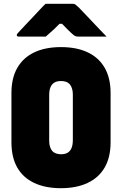

<svg xmlns="http://www.w3.org/2000/svg" viewBox="-20 -967 640 1007"><path d="M300 -720Q382 -720 440 -692.5Q498 -665 529 -611.5Q560 -558 560 -479V-221Q560 -142 529 -88.5Q498 -35 439.5 -7.5Q381 20 299 20Q218 20 159.5 -7.5Q101 -35 70.5 -88.5Q40 -142 40 -221V-479Q40 -558 71 -611.5Q102 -665 160 -692.5Q218 -720 300 -720ZM238 -228Q238 -209 243 -195Q248 -181 256 -173Q263 -166 274.5 -162Q286 -158 300 -158Q322 -158 335.5 -166.5Q349 -175 355.5 -191.5Q362 -208 362 -232V-472Q362 -485 359.5 -495.5Q357 -506 353 -514Q349 -522 344 -527Q336 -535 325 -538.5Q314 -542 300 -542Q278 -542 264.5 -533.5Q251 -525 244.5 -509Q238 -493 238 -468ZM219 -947Q237 -947 263.5 -947Q290 -947 316.5 -947Q343 -947 362 -947Q370 -947 375 -943.5Q380 -940 393 -928Q400 -921 416.5 -903.5Q433 -886 454.5 -863.5Q476 -841 498 -817.5Q520 -794 539 -775Q504 -775 466 -775Q428 -775 393 -775Q382 -775 377 -777Q372 -779 365 -784Q354 -793 335.5 -811.5Q317 -830 283 -865L334 -842Q317 -842 299.5 -842Q282 -842 264 -842L314 -865Q282 -831 260.5 -811Q239 -791 220 -775H79Q75 -775 72.5 -776Q70 -777 69 -779Q68 -781 68 -783Q68 -787 71.5 -791Q75 -795 87 -808Q99 -821 116.5 -839.5Q134 -858 153.5 -878.5Q173 -899 190 -917.5Q207 -936 219 -947Z"/></svg>

Font: Recursive Monospace Black
Style: Regular
Weight: 900
Version: Version 1.047